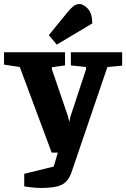

<svg xmlns="http://www.w3.org/2000/svg" viewBox="-42 -756 625 951"><path d="M164 175Q142 175 118 172.5Q94 170 78 167V105L224 69L259 -49L314 0H214L56 -424L-22 -436V-497H280V-432L215 -423V-413L295 -179L301 -152L307 -179L384 -412V-424L309 -432V-497H563V-431L490 -424L312 98Q296 143 264 159Q232 175 164 175ZM239 -535 200 -582 292 -695Q303 -709 317.5 -722Q332 -735 350 -736Q370 -737 392.5 -713.5Q415 -690 415 -640Z"/></svg>

Font: Faustina Light ExtraBold
Style: Regular
Weight: 800
Version: Version 1.200